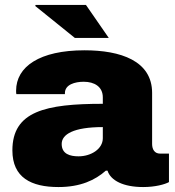

<svg xmlns="http://www.w3.org/2000/svg" viewBox="-20 -743 707 775"><path d="M419 -590 327 -723H124L122 -719L282 -590ZM216 12C305 12 364 -16 407 -54H414C427 -14 478 12 558 12C607 12 646 1 662 -8V-123H626C604 -123 594 -140 594 -162V-368C594 -498 466 -540 321 -540C140 -540 45 -474 45 -377C45 -372 45 -368 46 -363H242V-367C242 -402 283 -413 318 -413C361 -413 395 -393 395 -350V-324C164 -324 30 -294 30 -136C30 -26 106 12 216 12ZM297 -112C263 -112 229 -121 229 -162C229 -201 277 -230 395 -230V-185C395 -142 348 -112 297 -112Z"/></svg>

Font: Archivo Black
Style: Regular
Weight: 900
Designer: Hector Gatti
Foundry: Omnibus-Type
Version: Version 2.001